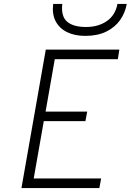

<svg xmlns="http://www.w3.org/2000/svg" viewBox="-20 -951 661 971"><path d="M88.5 0 211.5 -700H583.5L576 -651.5H257L210.5 -386.5H421L412 -338.5H201.5L150.5 -48.5H491.5L482.5 0ZM411 -769.5Q358 -769.5 319.2 -788.5Q280.5 -807.5 261.5 -843.5Q242.5 -879.5 249 -931H295Q288 -869 319 -841.8Q350 -814.5 415 -814.5Q477.5 -814.5 520.5 -844.5Q563.5 -874.5 574 -931H621Q613 -885.5 587 -849Q561 -812.5 517 -791Q473 -769.5 411 -769.5Z"/></svg>

Font: Overpass ExtraLight
Style: Italic
Weight: 250
Italic angle: -10°
Designer: Delve Withrington, Dave Bailey, Thomas Jockin
Foundry: Delve Fonts LLC
Version: Version 4.000